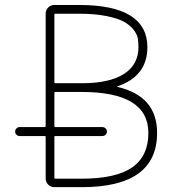

<svg xmlns="http://www.w3.org/2000/svg" viewBox="-20 -775 692 774"><path d="M199.2 -443.4Q199.2 -439.5 203.1 -439.5H309.6Q421.9 -439.5 480 -477.1Q538.1 -514.6 538.1 -585Q538.1 -605.5 535.2 -621.6Q532.2 -637.7 517.6 -656.2Q502.9 -674.8 478.5 -688Q454.1 -701.2 408.2 -710.4Q362.3 -719.7 299.8 -719.7H203.1Q199.2 -719.7 199.2 -714.8ZM199.2 -267.6Q199.2 -262.7 203.1 -262.7H392.6Q400.4 -262.7 405.8 -257.3Q411.1 -252 411.1 -244.6Q411.1 -237.3 405.8 -231.9Q400.4 -226.6 392.6 -226.6H203.1Q199.2 -226.6 199.2 -222.7V-58.6Q199.2 -54.7 203.1 -54.7H309.6Q447.3 -54.7 512.7 -100.1Q578.1 -145.5 578.1 -239.3Q578.1 -404.3 309.6 -404.3H203.1Q199.2 -404.3 199.2 -400.4ZM453.1 -426.8Q452.1 -426.8 452.1 -425.8Q452.1 -424.8 453.1 -424.8Q613.3 -387.7 613.3 -239.3Q613.3 -20.5 309.6 -20.5H199.2Q184.6 -20.5 174.3 -30.8Q164.1 -41 164.1 -54.7V-222.7Q164.1 -226.6 160.2 -226.6H58.6Q51.8 -226.6 46.4 -231.9Q41 -237.3 41 -244.6Q41 -252 46.4 -257.3Q51.8 -262.7 58.6 -262.7H160.2Q164.1 -262.7 164.1 -267.6V-720.7Q164.1 -734.4 174.3 -744.6Q184.6 -754.9 199.2 -754.9H299.8Q573.2 -754.9 574.2 -585Q574.2 -467.8 453.1 -426.8Z"/></svg>

Font: Gen Jyuu Gothic ExtraLight
Style: Regular
Weight: 100
Designer: [Source Han Sans]
Ryoko NISHIZUKA  (kana & ideographs); Paul D. Hunt (Latin, Greek & Cyrillic); Wenlong ZHANG  (bopomofo
Version: Version 1.002.20150607